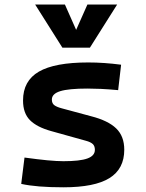

<svg xmlns="http://www.w3.org/2000/svg" viewBox="-20 -796 626 826"><path d="M252.9 9.8Q136.7 9.8 71.3 -4.9L85.4 -118.2Q142.6 -110.4 183.6 -106.4Q224.6 -102.5 252.9 -102.5Q324.2 -102.5 356.2 -114.3Q388.2 -126 388.2 -151.4Q388.2 -168 378.9 -176.5Q369.6 -185.1 349.6 -190.4L200.7 -231.9Q138.7 -249 108.9 -279.1Q79.1 -309.1 79.1 -363.8Q79.1 -448.2 147.2 -487.8Q215.3 -527.3 359.4 -527.3Q394 -527.3 428.7 -524.9Q463.4 -522.5 501 -517.6L488.3 -408.2Q445.8 -412.1 413.8 -413.6Q381.8 -415 356.4 -415Q275.4 -415 239.3 -403.8Q203.1 -392.6 203.1 -367.7Q203.1 -351.1 213.9 -343.3Q224.6 -335.4 247.1 -329.6L372.1 -295.9Q444.8 -277.3 479.7 -243.7Q514.6 -210 514.6 -151.9Q514.6 -69.3 450.9 -29.8Q387.2 9.8 252.9 9.8ZM248.5 -590.8 131.3 -776.4H259.3L307.6 -667.5L356 -776.4H483.9L366.7 -590.8Z"/></svg>

Font: CaskaydiaCove NFP SemiBold
Style: Regular
Weight: 600
Designer: Aaron Bell
Foundry: Saja Typeworks
Version: Version 2111.001; VTT 6.35;Nerd Fonts 3.1.1